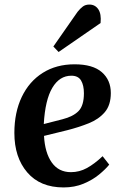

<svg xmlns="http://www.w3.org/2000/svg" viewBox="-20 -808 545 842"><path d="M307 -526Q387 -526 426.5 -491.5Q466 -457 466 -400Q466 -347 439.5 -316Q413 -285 369.5 -267.5Q326 -250 275 -237L173 -212Q177 -138 207 -95.5Q237 -53 291 -53Q328 -53 361 -71Q394 -89 430 -123L459 -86Q443 -66 414.5 -42.5Q386 -19 346.5 -2.5Q307 14 259 14Q156 14 99.5 -52Q43 -118 43 -225Q43 -315 75.5 -383Q108 -451 167.5 -488.5Q227 -526 307 -526ZM348 -399Q348 -434 335.5 -455Q323 -476 293 -476Q241 -476 209.5 -423Q178 -370 172 -264L254 -285Q301 -297 324.5 -321Q348 -345 348 -399ZM320 -756Q332 -771 343.5 -779.5Q355 -788 372 -788Q397 -788 411 -767.5Q425 -747 421 -707L237 -580L214 -604Z"/></svg>

Font: Literata 36pt SemiBold
Style: Italic
Weight: 600
Italic angle: -2°
Designer: Latin by Veronika Burian and Jose Scaglione. Greek by Irene Vlachou. Cyrillic by Vera Evstafieva
Foundry: TypeTogether
Version: Version 3.002